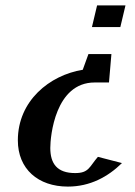

<svg xmlns="http://www.w3.org/2000/svg" viewBox="-20 -604 501 710"><path d="M425 -504 444 -584H339L320 -504ZM46 -85C46 21 121 86 231 86C313 86 379 50 431 -1L342 -24C310 13 309 36 258 36C191 36 166 1 166 -57C166 -100 184 -299 330 -299H383L392 -404H307L286 -346C163 -326 46 -231 46 -85Z"/></svg>

Font: Pfennig
Style: BoldItalic
Weight: 700
Italic angle: -13°
Version: Version 20100423